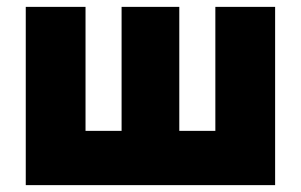

<svg xmlns="http://www.w3.org/2000/svg" viewBox="-20 -489 876 559"><path d="M55 -469H229V-108H334V-469H502V-108H607V-469H781V50H55Z"/></svg>

Font: OA Gothic ExtraBold
Style: Regular
Weight: 800
Designer: Choi Chi-young, Lee Jaesang, Lee Juhyun, Han Dohee
Foundry: DDUNGSANG CORP.
Version: Version 1.000;Build 20210203